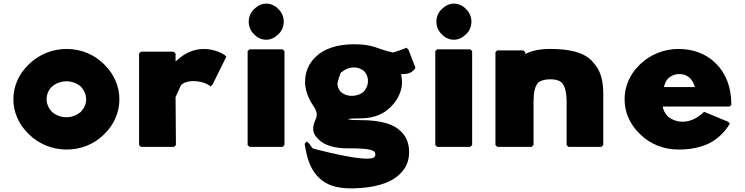

<svg xmlns="http://www.w3.org/2000/svg" viewBox="-20 -806 4123 1063"><path d="M348 -356C378 -356 405 -345 427 -327C445 -308 457 -283 457 -256C457 -230 446 -206 427 -186C406 -169 379 -157 348 -157C318 -157 291 -167 268 -186C251 -204 238 -230 238 -256C238 -282 248 -308 268 -327C288 -344 317 -356 348 -356ZM135 -68 142 -61C194 -10 268 22 349 22C429 22 502 -9 553 -59L560 -66C611 -116 641 -184 641 -256C641 -328 611 -396 560 -446L552 -454C501 -504 429 -535 349 -535C269 -535 196 -504 143 -453L135 -445C84 -395 54 -328 54 -256C54 -184 85 -117 135 -68Z M953 -467C952 -466 953 -466 952 -465V-510L941 -520H760L750 -510V-3L760 7H944L954 -3L952 -268L982 -335C997 -348 1018 -357 1050 -357C1111 -357 1143 -330 1143 -330L1146 -327L1157 -338L1233 -492L1223 -502C1223 -502 1176 -535 1108 -535C1040 -535 990 -500 962 -474Z M1384 -619 1391 -612C1407 -596 1430 -586 1454 -586C1477 -586 1498 -595 1515 -611L1524 -619C1541 -636 1551 -661 1551 -686C1551 -711 1541 -736 1524 -753L1517 -760C1501 -776 1478 -786 1454 -786C1431 -786 1410 -777 1393 -761L1384 -753C1367 -736 1357 -711 1357 -686C1357 -661 1367 -636 1384 -619ZM1361 7H1545L1555 -3V-523L1545 -533H1361L1351 -523V-3Z M1738 -40 1746 -32C1776 -2 1834 15 1896 15C1977 15 2030 17 2053 33C2055 36 2057 41 2058 47C2059 54 2057 58 2051 65C2009 97 1712 16 1712 16C1705 8 1697 -3 1691 -12H1690L1679 -23L1667 -11V-8C1677 54 1692 123 1739 171L1747 179C1784 216 1841 238 1931 237C2054 235 2142 208 2192 159L2199 152C2230 121 2245 82 2245 37C2245 -5 2234 -43 2205 -73L2198 -80C2160 -118 2090 -141 1975 -141C1941 -141 1921 -141 1905 -147C1919 -150 1940 -150 1989 -151C2057 -154 2104 -177 2137 -208L2145 -216C2185 -255 2202 -304 2205 -334C2207 -352 2205 -373 2201 -396C2216 -395 2246 -395 2264 -412L2271 -418C2274 -421 2277 -425 2279 -429L2280 -431L2241 -532L2230 -542L2227 -540C2227 -540 2151 -510 2152 -516C2069 -534 2048 -562 1936 -561C1847 -560 1775 -537 1730 -493L1723 -486C1689 -453 1669 -407 1669 -352C1669 -282 1713 -223 1713 -223C1759 -156 1714 -149 1714 -93C1714 -72 1723 -55 1738 -40ZM1872 -407C1886 -419 1906 -429 1927 -432C1955 -435 1978 -427 1996 -412C2007 -400 2016 -384 2017 -365C2019 -340 2010 -317 1994 -299C1981 -287 1962 -278 1938 -276C1911 -273 1886 -281 1867 -297C1856 -309 1849 -325 1848 -343C1848 -346 1865 -414 1872 -407Z M2423 -619 2430 -612C2446 -596 2469 -586 2493 -586C2516 -586 2537 -595 2554 -611L2563 -619C2580 -636 2590 -661 2590 -686C2590 -711 2580 -736 2563 -753L2556 -760C2540 -776 2517 -786 2493 -786C2470 -786 2449 -777 2432 -761L2423 -753C2406 -736 2396 -711 2396 -686C2396 -661 2406 -636 2423 -619ZM2400 7H2584L2594 -3V-523L2584 -533H2400L2390 -523V-3Z M2934 -3V-242C2934 -294 2941 -328 2960 -349C2974 -360 2996 -367 3026 -367C3055 -367 3074 -362 3090 -349C3108 -329 3117 -295 3117 -242V-3L3127 7H3310L3320 -3V-287C3320 -364 3303 -421 3263 -461V-462L3255 -471C3209 -517 3132 -535 3026 -535C2967 -535 2923 -525 2888 -507V-517L2878 -527H2733L2723 -517V-3L2733 7H2923Z M3680 -373C3696 -386 3715 -396 3742 -396C3765 -396 3783 -389 3800 -374C3811 -361 3822 -345 3827 -324H3656C3660 -341 3666 -358 3680 -373ZM3876 -185C3801 -113 3721 -124 3677 -162C3663 -176 3652 -196 3649 -216H4019L4029 -225V-228C4029 -325 3997 -402 3945 -453L3938 -460C3887 -509 3816 -535 3737 -535C3654 -535 3580 -503 3526 -452L3518 -444C3468 -395 3438 -329 3438 -256C3438 -184 3468 -118 3518 -69L3525 -62C3577 -10 3653 22 3737 22C3829 22 3910 0 3969 -57L3977 -65C3992 -80 4007 -98 4019 -119L4021 -122L4011 -132L3878 -187Z"/></svg>

Font: Hussar Woodtype
Style: Ultra
Weight: 900
Foundry: Cannot Into Space Fonts
Version: Version 1.07